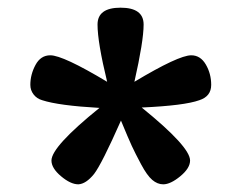

<svg xmlns="http://www.w3.org/2000/svg" viewBox="-20 -770 629 500"><path d="M478 -626Q502 -626 516 -602Q530 -578 530 -549Q530 -519 499 -509Q460 -495 349 -490Q475 -388 475 -352Q475 -332 449.5 -311Q424 -290 405 -290Q390 -290 376.5 -301.5Q363 -313 347.5 -342Q332 -371 323 -390.5Q314 -410 295 -456Q245 -343 225 -317Q204 -291 184 -290Q164 -290 139 -311Q114 -332 114 -352Q114 -388 239 -489Q133 -495 90 -509Q76 -513 67.5 -524Q59 -535 59 -549Q59 -576 72.5 -601Q86 -626 111 -626Q144 -626 259 -557Q234 -660 234 -706Q234 -750 294 -750Q354 -750 354 -706Q354 -663 330 -557Q445 -626 478 -626Z"/></svg>

Font: Solway Medium
Style: Regular
Weight: 500
Designer: Mariya V. Pigoulevskaya
Foundry: The Northern Block Ltd.
Version: Version 1.000;hotconv 1.0.109;makeotfexe 2.5.65596